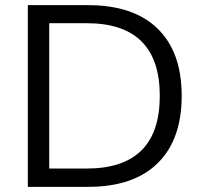

<svg xmlns="http://www.w3.org/2000/svg" viewBox="-20 -725 787 745"><path d="M88 0V-705H322Q498 -705 591.5 -614Q685 -523 685 -353Q685 -183 591.5 -91.5Q498 0 322 0ZM171 -71H316Q600 -71 600 -353Q600 -635 316 -635H171Z"/></svg>

Font: Mulish
Style: Regular
Weight: 400
Designer: Vernon Adams
Foundry: Vernon Adams
Version: Version 3.603; ttfautohint (v1.8.3)